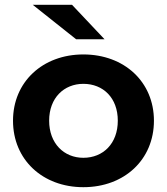

<svg xmlns="http://www.w3.org/2000/svg" viewBox="-20 -770 693 797"><path d="M326 7C496 7 619 -107 619 -269C619 -430 496 -544 326 -544C157 -544 34 -430 34 -269C34 -107 157 7 326 7ZM326 -115C246 -115 184 -174 184 -269C184 -364 246 -422 326 -422C408 -422 469 -364 469 -269C469 -174 408 -115 326 -115ZM414 -607 279 -750H116L296 -607Z"/></svg>

Font: Montserrat-Alt1
Style: Bold
Weight: 700
Designer: Differentunic
Foundry: Differentunic
Version: Version 7.222